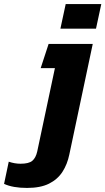

<svg xmlns="http://www.w3.org/2000/svg" viewBox="-126 -690 518 944"><path d="M171 -549 197 -670H372L346 -549ZM7 234Q-63 234 -106 214L-83 105Q-54 115 -25 115Q16 115 33 100.5Q50 86 57 55L144 -355H74L113 -474H330L215 69Q205 118 181 155Q157 192 115 213Q73 234 7 234Z"/></svg>

Font: Kanit SemiBold
Style: Italic
Weight: 600
Italic angle: -12°
Designer: Katatrad Team
Foundry: CadsonDemak
Version: Version 2.000; ttfautohint (v1.8.3)